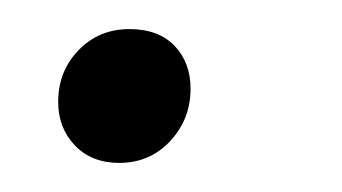

<svg xmlns="http://www.w3.org/2000/svg" viewBox="-20 -101 235 132"><path d="M20 -31Q20 -52 34 -66.5Q48 -81 69 -81Q89 -81 100 -69.5Q111 -58 111 -40Q111 -19 97 -4Q83 11 62 11Q43 11 31.5 -1Q20 -13 20 -31Z"/></svg>

Font: Fira Sans Condensed Light
Style: Italic
Weight: 300
Width: 3
Italic angle: -8°
Designer: Carrois Corporate & Edenspiekermann AG
Foundry: Carrois Corporate GbR & Edenspiekermann AG
Version: Version 4.203